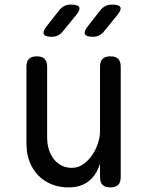

<svg xmlns="http://www.w3.org/2000/svg" viewBox="-20 -805 640 835"><path d="M415 -234V-515Q415 -538 426 -549Q437 -560 460 -560Q483 -560 494 -549Q505 -538 505 -515V-35Q505 -12 494 -1Q483 10 460 10Q437 10 426 -1Q415 -12 415 -35V-94Q401 -46 367 -18Q333 10 278 10Q238 10 204.5 -3.5Q171 -17 146.5 -42Q122 -67 108.5 -102Q95 -137 95 -180V-515Q95 -538 106 -549Q117 -560 140 -560Q163 -560 174 -549Q185 -538 185 -515V-206Q185 -180 192 -156.5Q199 -133 212.5 -115Q226 -97 246 -86Q266 -75 293 -75Q320 -75 342.5 -91Q365 -107 381 -130.5Q397 -154 406 -182Q415 -210 415 -234ZM384 -645Q355 -645 349.5 -656.5Q344 -668 362 -691L417 -761Q427 -773 439 -779Q451 -785 467 -785Q498 -785 503.5 -773.5Q509 -762 489 -738L431 -667Q422 -656 410 -650.5Q398 -645 384 -645ZM205 -645Q176 -645 170.5 -656.5Q165 -668 183 -691L238 -761Q248 -773 260 -779Q272 -785 288 -785Q319 -785 324.5 -773.5Q330 -762 310 -738L252 -667Q243 -656 231 -650.5Q219 -645 205 -645Z"/></svg>

Font: Maple Mono NF CN
Style: Regular
Weight: 400
Monospace: yes
Designer: subframe7536
Version: Version 7.000